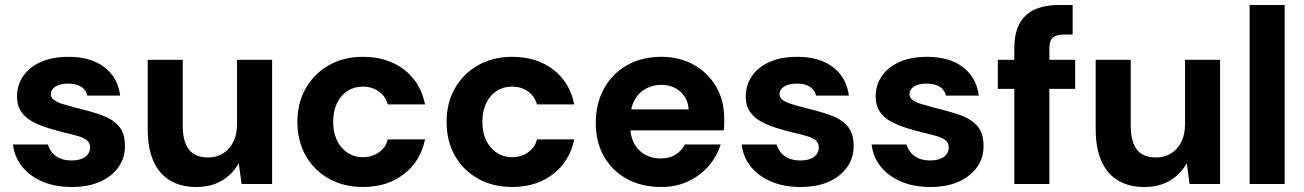

<svg xmlns="http://www.w3.org/2000/svg" viewBox="-20 -735 5211 767"><path d="M267 12Q200 12 149 -10Q98 -32 67.5 -70.5Q37 -109 32 -158H171Q176 -141 188 -126Q200 -111 219.5 -102.5Q239 -94 265 -94Q291 -94 307.5 -101Q324 -108 332 -120Q340 -132 340 -144Q340 -164 328 -174Q316 -184 293 -191Q270 -198 239 -205Q206 -213 172 -223.5Q138 -234 110 -249Q82 -264 65 -288.5Q48 -313 48 -350Q48 -394 72 -430Q96 -466 142 -487Q188 -508 253 -508Q343 -508 397 -466.5Q451 -425 460 -353H329Q324 -376 304 -388.5Q284 -401 253 -401Q219 -401 201 -389Q183 -377 183 -359Q183 -345 196 -335.5Q209 -326 232 -319Q255 -312 285 -304Q340 -291 383.5 -276Q427 -261 453 -233Q479 -205 479 -153Q480 -106 454 -68.5Q428 -31 380.5 -9.5Q333 12 267 12Z M764 12Q702 12 658.5 -14.5Q615 -41 592.5 -92.5Q570 -144 570 -219V-496H710V-232Q710 -171 734 -138.5Q758 -106 811 -106Q845 -106 871 -122Q897 -138 912 -168Q927 -198 927 -240V-496H1067V0H945L934 -82H933Q909 -39 866.5 -13.5Q824 12 764 12Z M1430 12Q1353 12 1293.5 -21.5Q1234 -55 1201 -113.5Q1168 -172 1168 -248Q1168 -324 1201.5 -382.5Q1235 -441 1294 -474.5Q1353 -508 1430 -508Q1527 -508 1593.5 -457.5Q1660 -407 1678 -318H1529Q1520 -351 1493 -370Q1466 -389 1429 -389Q1395 -389 1368.5 -372Q1342 -355 1326.5 -323.5Q1311 -292 1311 -248Q1311 -215 1320 -189.5Q1329 -164 1345 -145.5Q1361 -127 1382.5 -117Q1404 -107 1429 -107Q1454 -107 1474 -115.5Q1494 -124 1509 -140Q1524 -156 1529 -178H1678Q1660 -91 1593.5 -39.5Q1527 12 1430 12Z M2026 12Q1949 12 1889.5 -21.5Q1830 -55 1797 -113.5Q1764 -172 1764 -248Q1764 -324 1797.5 -382.5Q1831 -441 1890 -474.5Q1949 -508 2026 -508Q2123 -508 2189.5 -457.5Q2256 -407 2274 -318H2125Q2116 -351 2089 -370Q2062 -389 2025 -389Q1991 -389 1964.5 -372Q1938 -355 1922.5 -323.5Q1907 -292 1907 -248Q1907 -215 1916 -189.5Q1925 -164 1941 -145.5Q1957 -127 1978.5 -117Q2000 -107 2025 -107Q2050 -107 2070 -115.5Q2090 -124 2105 -140Q2120 -156 2125 -178H2274Q2256 -91 2189.5 -39.5Q2123 12 2026 12Z M2621 12Q2544 12 2485 -20Q2426 -52 2393 -109.5Q2360 -167 2360 -243Q2360 -321 2392.5 -380.5Q2425 -440 2484 -474Q2543 -508 2621 -508Q2695 -508 2752 -476Q2809 -444 2841 -388.5Q2873 -333 2873 -262Q2873 -252 2873 -239.5Q2873 -227 2871 -214H2460V-298H2731Q2728 -342 2697.5 -369Q2667 -396 2622 -396Q2588 -396 2559.5 -380.5Q2531 -365 2514.5 -334.5Q2498 -304 2498 -257V-228Q2498 -190 2513.5 -161.5Q2529 -133 2556.5 -117.5Q2584 -102 2620 -102Q2655 -102 2679 -117.5Q2703 -133 2716 -158H2859Q2844 -110 2810.5 -71.5Q2777 -33 2729 -10.5Q2681 12 2621 12Z M3178 12Q3111 12 3060 -10Q3009 -32 2978.5 -70.5Q2948 -109 2943 -158H3082Q3087 -141 3099 -126Q3111 -111 3130.5 -102.5Q3150 -94 3176 -94Q3202 -94 3218.5 -101Q3235 -108 3243 -120Q3251 -132 3251 -144Q3251 -164 3239 -174Q3227 -184 3204 -191Q3181 -198 3150 -205Q3117 -213 3083 -223.5Q3049 -234 3021 -249Q2993 -264 2976 -288.5Q2959 -313 2959 -350Q2959 -394 2983 -430Q3007 -466 3053 -487Q3099 -508 3164 -508Q3254 -508 3308 -466.5Q3362 -425 3371 -353H3240Q3235 -376 3215 -388.5Q3195 -401 3164 -401Q3130 -401 3112 -389Q3094 -377 3094 -359Q3094 -345 3107 -335.5Q3120 -326 3143 -319Q3166 -312 3196 -304Q3251 -291 3294.5 -276Q3338 -261 3364 -233Q3390 -205 3390 -153Q3391 -106 3365 -68.5Q3339 -31 3291.5 -9.5Q3244 12 3178 12Z M3697 12Q3630 12 3579 -10Q3528 -32 3497.5 -70.5Q3467 -109 3462 -158H3601Q3606 -141 3618 -126Q3630 -111 3649.5 -102.5Q3669 -94 3695 -94Q3721 -94 3737.5 -101Q3754 -108 3762 -120Q3770 -132 3770 -144Q3770 -164 3758 -174Q3746 -184 3723 -191Q3700 -198 3669 -205Q3636 -213 3602 -223.5Q3568 -234 3540 -249Q3512 -264 3495 -288.5Q3478 -313 3478 -350Q3478 -394 3502 -430Q3526 -466 3572 -487Q3618 -508 3683 -508Q3773 -508 3827 -466.5Q3881 -425 3890 -353H3759Q3754 -376 3734 -388.5Q3714 -401 3683 -401Q3649 -401 3631 -389Q3613 -377 3613 -359Q3613 -345 3626 -335.5Q3639 -326 3662 -319Q3685 -312 3715 -304Q3770 -291 3813.5 -276Q3857 -261 3883 -233Q3909 -205 3909 -153Q3910 -106 3884 -68.5Q3858 -31 3810.5 -9.5Q3763 12 3697 12Z M4032 0V-541Q4032 -605 4054 -643Q4076 -681 4116 -698Q4156 -715 4209 -715H4265V-597H4231Q4199 -597 4185.5 -584.5Q4172 -572 4172 -542V0ZM3966 -380V-496H4275V-380Z M4551 12Q4489 12 4445.5 -14.5Q4402 -41 4379.5 -92.5Q4357 -144 4357 -219V-496H4497V-232Q4497 -171 4521 -138.5Q4545 -106 4598 -106Q4632 -106 4658 -122Q4684 -138 4699 -168Q4714 -198 4714 -240V-496H4854V0H4732L4721 -82H4720Q4696 -39 4653.5 -13.5Q4611 12 4551 12Z M4972 0V-715H5112V0Z"/></svg>

Font: DM Sans 28pt ExtraBold
Style: Regular
Weight: 800
Version: Version 4.004;gftools[0.9.30]